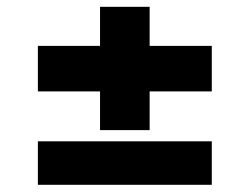

<svg xmlns="http://www.w3.org/2000/svg" viewBox="-20 -544 717 552"><path d="M588.9 -281.2H410.2V-169.9H267.6V-281.2H88.9V-412.1H267.6V-524.4H410.2V-412.1H588.9ZM588.9 -12.7H88.9V-137.7H588.9Z"/></svg>

Font: Wanted Sans ExtraBold
Style: Regular
Weight: 800
Designer: Original Design by Kil Hyung-jin and Kang Hanbin, Wanted Lab, Inc; Hangeul from Source Han Sans by Jang Soo-young and Ka
Foundry: Wanted Lab, Inc.
Version: Version 1.003